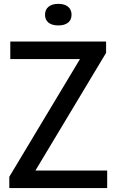

<svg xmlns="http://www.w3.org/2000/svg" viewBox="-20 -950 588 970"><path d="M27 0V-57L384 -651.5H32V-740H516V-683L159 -88.5H521.5V0ZM274.5 -821.5Q243 -821.5 225.2 -835.5Q207.5 -849.5 207.5 -875.5Q207.5 -901.5 225.2 -916Q243 -930.5 274.5 -930.5Q306 -930.5 323.8 -916Q341.5 -901.5 341.5 -875.5Q341.5 -849.5 323.8 -835.5Q306 -821.5 274.5 -821.5Z"/></svg>

Font: Encode Sans SemiCondensed SemiCondensed Medium
Style: Regular
Weight: 500
Width: 4
Designer: Multiple Designers
Foundry: Impallari Type
Version: Version 3.000; ttfautohint (v1.8.3) -l 8 -r 50 -G 200 -x 14 